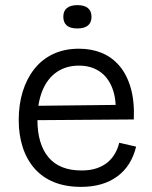

<svg xmlns="http://www.w3.org/2000/svg" viewBox="-20 -717 594 749"><path d="M296 12Q236 12 190.5 -6.5Q145 -25 114.5 -60Q84 -95 68.5 -143Q53 -191 53 -249Q53 -309 68.5 -359.5Q84 -410 114 -448Q144 -486 188 -506.5Q232 -527 288 -527Q337 -527 377 -510.5Q417 -494 446 -460Q475 -426 490 -374Q505 -322 502 -251L98 -248V-304L455 -308L431 -266Q435 -330 418 -373.5Q401 -417 367.5 -439Q334 -461 288 -461Q238 -461 201.5 -436Q165 -411 145.5 -363.5Q126 -316 126 -250Q126 -155 169 -103.5Q212 -52 298 -52Q332 -52 357 -60.5Q382 -69 399.5 -83.5Q417 -98 428.5 -118Q440 -138 445 -160L511 -145Q502 -108 484 -79Q466 -50 438.5 -29.5Q411 -9 375.5 1.5Q340 12 296 12ZM282 -606Q254 -606 240.5 -617.5Q227 -629 227 -652Q227 -674 241 -685.5Q255 -697 282 -697Q309 -697 323 -685.5Q337 -674 337 -651Q337 -629 323 -617.5Q309 -606 282 -606Z"/></svg>

Font: Bricolage Grotesque 24pt Light
Style: Regular
Weight: 300
Designer: Mathieu Triay
Foundry: Atelier Triay
Version: Version 1.001;gftools[0.9.33.dev8+g029e19f]